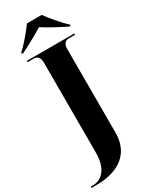

<svg xmlns="http://www.w3.org/2000/svg" viewBox="-315 -989 1018 1287"><g transform="rotate(-30 194.0 -345.5)"><path d="M22 -781V-771H32C83 -796 164 -839 210 -869C255 -839 336 -796 388 -771H398V-781C355 -819 300 -886 267 -931H153C120 -886 65 -819 22 -781ZM-24 240H19C160 240 301 181 301 0V-646C301 -691 323 -704 346 -704H394V-714H27V-704H76C97 -704 120 -691 120 -648V53C120 184 52 230 -3 230H-24Z"/></g></svg>

Font: Noto Serif Display ExtraBold
Style: Regular
Weight: 800
Designer: Monotype Design Team
Foundry: Monotype Imaging Inc.
Version: Version 2.009